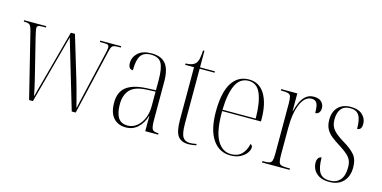

<svg xmlns="http://www.w3.org/2000/svg" viewBox="-67 -1002 2697 1357"><g transform="rotate(15 1281.5 -323.5)"><path d="M68 -473Q59 -508 49 -517Q39 -526 11 -526H5V-536H167V-526H141Q116 -526 109 -520.5Q102 -515 102 -505Q102 -497 107 -474.5Q112 -452 116 -435L175 -197Q181 -173 188.5 -142Q196 -111 202 -83Q208 -55 211 -38H213Q217 -54 225 -85Q233 -116 242.5 -149Q252 -182 258 -206L347 -536H377L472 -220Q479 -196 489 -160Q499 -124 508 -89.5Q517 -55 522 -35H524Q530 -62 540 -106.5Q550 -151 563 -206L617 -438Q623 -461 626 -478Q629 -495 629 -505Q629 -515 622.5 -520.5Q616 -526 591 -526H562V-536H715V-526H696Q665 -526 655 -518Q645 -510 637 -475L526 0H497L348 -502L213 0H185Z M894 10Q837 10 803.5 -27Q770 -64 770 -140Q770 -216 818 -253.5Q866 -291 964 -296L1033 -299V-375Q1033 -460 1012.5 -496.5Q992 -533 935 -533Q883 -533 861 -501Q839 -469 839 -393Q805 -393 805 -438Q805 -481 838.5 -512Q872 -543 938 -543Q1008 -543 1041 -502.5Q1074 -462 1074 -372V-93Q1074 -39 1084 -24.5Q1094 -10 1126 -10H1129V0H1035V-110H1033Q1017 -57 981.5 -23.5Q946 10 894 10ZM902 -6Q940 -6 969.5 -29.5Q999 -53 1016 -93Q1033 -133 1033 -181V-289L968 -286Q882 -282 847 -243.5Q812 -205 812 -137Q812 -74 833.5 -40Q855 -6 902 -6Z M1354 10Q1299 10 1275 -23Q1251 -56 1251 -142V-526H1186V-536Q1214 -537 1230.5 -542.5Q1247 -548 1257 -558Q1271 -573 1275.5 -598.5Q1280 -624 1282 -657H1292V-536H1401V-526H1292V-124Q1292 -52 1308.5 -26.5Q1325 -1 1360 -1Q1372 -1 1383 -2.5Q1394 -4 1409 -7V3Q1396 6 1382 8Q1368 10 1354 10Z M1660 10Q1576 10 1528.5 -61Q1481 -132 1481 -262Q1481 -403 1525 -473Q1569 -543 1650 -543Q1726 -543 1766.5 -476Q1807 -409 1807 -293V-278H1523Q1522 -131 1559.5 -65.5Q1597 0 1662 0Q1710 0 1738.5 -28.5Q1767 -57 1777 -105Q1792 -100 1792 -83Q1792 -65 1777 -43.5Q1762 -22 1732.5 -6Q1703 10 1660 10ZM1766 -288Q1765 -405 1738 -469Q1711 -533 1650 -533Q1587 -533 1556.5 -470Q1526 -407 1523 -288Z M1889 0V-10H1896Q1926 -10 1940.5 -14.5Q1955 -19 1959.5 -35Q1964 -51 1964 -86V-451Q1964 -485 1959.5 -501Q1955 -517 1940 -521.5Q1925 -526 1892 -526H1886V-536H2004V-407H2006Q2015 -443 2029.5 -474.5Q2044 -506 2067 -525Q2090 -544 2125 -544Q2161 -544 2180 -525.5Q2199 -507 2199 -480Q2199 -460 2189.5 -447.5Q2180 -435 2162 -435Q2162 -486 2151 -506Q2140 -526 2113 -526Q2063 -526 2034 -460Q2005 -394 2005 -285V-86Q2005 -51 2009.5 -35Q2014 -19 2028.5 -14.5Q2043 -10 2074 -10H2091V0Z M2383 10Q2336 10 2308 -6.5Q2280 -23 2267.5 -47Q2255 -71 2255 -96Q2255 -120 2264.5 -131.5Q2274 -143 2287 -143Q2287 -70 2308 -35Q2329 0 2383 0Q2432 0 2459 -31Q2486 -62 2486 -123Q2486 -152 2478 -172Q2470 -192 2450 -211Q2430 -230 2394 -253Q2353 -278 2325.5 -300Q2298 -322 2284 -349Q2270 -376 2270 -416Q2270 -474 2303 -508Q2336 -542 2396 -542Q2451 -542 2480.5 -514.5Q2510 -487 2510 -448Q2510 -403 2477 -403Q2477 -473 2457.5 -502.5Q2438 -532 2395 -532Q2348 -532 2326.5 -503.5Q2305 -475 2305 -427Q2305 -379 2331 -350Q2357 -321 2411 -289Q2462 -259 2491.5 -226Q2521 -193 2521 -132Q2521 -66 2484 -28Q2447 10 2383 10Z"/></g></svg>

Font: Noto Serif Display Condensed ExtraLight
Style: Regular
Weight: 200
Width: 3
Designer: Monotype Design Team
Foundry: Monotype Imaging Inc.
Version: Version 2.009